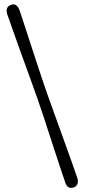

<svg xmlns="http://www.w3.org/2000/svg" viewBox="-20 -752 408 894"><path d="M154 -294Q166 -260 183.2 -207.8Q200.5 -155.5 219.2 -97.5Q238 -39.5 255.2 12.5Q272.5 64.5 284 98.5Q295.5 130.5 323.5 120.5Q336.5 116 340.8 103.8Q345 91.5 340 76.5Q329 44 310.8 -7Q292.5 -58 271.8 -115.5Q251 -173 232.2 -225Q213.5 -277 201 -312Q189 -345.5 171.5 -398Q154 -450.5 135.2 -508.5Q116.5 -566.5 99.5 -618Q82.5 -669.5 72 -701.5Q58.5 -740.5 30 -729Q3 -718 14 -685Q26 -650.5 44.5 -598.2Q63 -546 84 -488.2Q105 -430.5 123.5 -379Q142 -327.5 154 -294Z"/></svg>

Font: Fraunces 144pt S050
Style: Bold
Weight: 700
Version: Version 1.000; ttfautohint (v1.8.3)